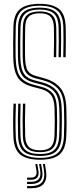

<svg xmlns="http://www.w3.org/2000/svg" viewBox="-20 -826 414 1000"><path d="M189 -33.5Q142.2 -33.5 121.2 -53Q100.2 -72.5 99 -117.8Q97.8 -159.8 97.8 -197.9Q97.8 -236 99.5 -286.2H111.8Q110 -236 110 -200.6Q110 -165.2 111.2 -118Q112.5 -78 130.5 -60.6Q148.5 -43.2 189 -43.2Q227.2 -43.2 244.6 -60.6Q262 -78 263.8 -118Q265.2 -157 265.2 -191.8Q265.2 -226.5 264 -263.5Q262.5 -310 244.9 -331.8Q227.2 -353.5 193.2 -362.5L151 -373.8Q117.5 -382.5 95.4 -398.4Q73.2 -414.2 61.6 -445.2Q50 -476.2 49 -530.2Q48.2 -562.5 48.5 -600.6Q48.8 -638.8 49.8 -684.8Q51 -750.8 84 -778.4Q117 -806 188 -806Q253.5 -806 287 -779.4Q320.5 -752.8 322.2 -684Q323 -657.2 323 -616.2Q323 -575.2 322 -528.2H309.5Q310.8 -571.5 310.8 -613.4Q310.8 -655.2 310 -683.5Q308.2 -746.2 278.5 -771.2Q248.8 -796.2 188 -796.2Q122.2 -796.2 92.8 -770.4Q63.2 -744.5 62 -684.2Q61.2 -650.5 60.9 -606.6Q60.5 -562.8 61.2 -530.5Q62.8 -457.2 84.5 -427.4Q106.2 -397.5 153.8 -385L196 -373.8Q232.8 -364.2 253.6 -340.5Q274.5 -316.8 276.2 -263.8Q277.5 -227 277.5 -190Q277.5 -153 276 -117.8Q274.2 -72.8 254 -53.1Q233.8 -33.5 189 -33.5ZM189 -13.8Q129.8 -13.8 102.9 -37.5Q76 -61.2 74.2 -117.2Q73 -162.8 73.1 -200.5Q73.2 -238.2 75 -286.2H87.2Q85.8 -243 85.5 -204.6Q85.2 -166.2 86.8 -117.5Q88.2 -67 112 -45.4Q135.8 -23.8 189 -23.8Q240 -23.8 263.1 -45.5Q286.2 -67.2 288.2 -117.5Q289.8 -151.2 289.9 -188.6Q290 -226 288.5 -264.2Q286.8 -320 264.2 -346.9Q241.8 -373.8 198.8 -385L156.8 -396.2Q129.8 -403.2 111.6 -416.4Q93.5 -429.5 84 -456.2Q74.5 -483 73.5 -530.8Q72.8 -565.5 73.1 -604Q73.5 -642.5 74.2 -684Q75.5 -738.8 101.8 -762.5Q128 -786.2 188 -786.2Q242.5 -786.2 269.2 -763.5Q296 -740.8 297.8 -683Q298.5 -655.8 298.4 -614.2Q298.2 -572.8 297.2 -528.2H285Q286 -572 286 -613.5Q286 -655 285.2 -682.8Q284 -735.8 259.8 -756Q235.5 -776.2 188 -776.2Q134.2 -776.2 111 -754.5Q87.8 -732.8 86.8 -683.8Q86 -647.5 85.5 -606.6Q85 -565.8 85.8 -531Q86.8 -487.5 94.9 -463Q103 -438.5 119 -426.4Q135 -414.2 159.8 -407.5L201.5 -396.5Q247.2 -384.2 273 -355.5Q298.8 -326.8 301 -264.8Q302.5 -223.2 302.2 -187.6Q302 -152 300.8 -117.2Q298.5 -62.2 272.6 -38Q246.8 -13.8 189 -13.8ZM189 6Q117.8 6 84.8 -21.9Q51.8 -49.8 49.8 -116.2Q48.2 -163.5 48.4 -201.5Q48.5 -239.5 50.5 -286.2H62.8Q61.2 -246.5 60.8 -208Q60.2 -169.5 62 -116.8Q64 -56 93.6 -29.9Q123.2 -3.8 189 -3.8Q253 -3.8 281.8 -30Q310.5 -56.2 313 -116.8Q316 -189.2 313.2 -265.2Q311 -332 282.5 -363.4Q254 -394.8 204.2 -408L162.5 -419Q129.2 -428 114.4 -450Q99.5 -472 98.2 -531.5Q97.5 -567.5 97.9 -604.1Q98.2 -640.8 99 -683.5Q99.8 -728 120.5 -747.2Q141.2 -766.5 188 -766.5Q229.8 -766.5 250.8 -748.1Q271.8 -729.8 273 -682.5Q273.8 -654.2 273.6 -613.6Q273.5 -573 272.8 -528.2H260.2Q261.2 -572.5 261.4 -612.9Q261.5 -653.2 260.8 -682Q259.8 -722 242.8 -739.4Q225.8 -756.8 188 -756.8Q148.2 -756.8 130.1 -739.9Q112 -723 111.2 -683Q110.5 -644 110.1 -605.9Q109.8 -567.8 110.5 -531.8Q111.5 -475.8 124.9 -456.9Q138.2 -438 165.5 -430.8L207 -419.2Q264 -404 293.5 -369Q323 -334 325.5 -265.5Q326.8 -230.2 326.8 -190.4Q326.8 -150.5 325.2 -116.2Q322.8 -50.8 291 -22.4Q259.2 6 189 6ZM203.5 28H214L219.5 63Q233.8 154.5 142 154.5H121V143.2H142Q221.5 143.2 209 63ZM164 28H174.2L179.8 61.2Q188.2 110 142 110H121V99H142Q175.8 99 169.5 61.2ZM183.5 28H194L199.8 62.2Q211.2 132.2 142 132.2H121V121H142Q198.8 121 189.2 62.2Z"/></svg>

Font: Big Shoulders Inline Text Light
Style: Regular
Weight: 300
Designer: Patric King
Foundry: XO Type Co
Version: Version 1.000